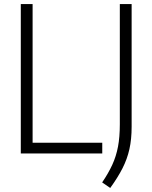

<svg xmlns="http://www.w3.org/2000/svg" viewBox="-20 -760 755 951"><path d="M83 0V-740H141.5V-53H486.5V0ZM526 171 486 143.5Q517 98 536.2 56Q555.5 14 564.5 -33.8Q573.5 -81.5 573.5 -144.5V-740H632V-132Q632 -70.5 621 -21.2Q610 28 586.5 74Q563 120 526 171Z"/></svg>

Font: Encode Sans SmCnd Lt
Style: Regular
Weight: 300
Width: 4
Designer: Multiple Designers
Foundry: Impallari Type
Version: Version 3.002; ttfautohint (v1.8.3) -l 8 -r 50 -G 200 -x 14 